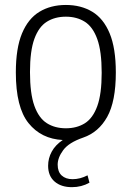

<svg xmlns="http://www.w3.org/2000/svg" viewBox="-20 -570 544 794"><path d="M277.5 204Q232.5 204 205.8 180.8Q179 157.5 179 115.5Q179 84.5 194 57Q209 29.5 239.5 9Q150.5 4.5 98 -60.8Q45.5 -126 45.5 -270.5Q45.5 -370.5 71 -431.8Q96.5 -493 143 -521.2Q189.5 -549.5 252.5 -549.5Q315 -549.5 361.5 -521.5Q408 -493.5 433.5 -432Q459 -370.5 459 -270.5Q459 -151 423.5 -87Q388 -23 324 -1Q264.5 19.5 241.5 50.8Q218.5 82 218.5 111Q218.5 140.5 235.2 155.8Q252 171 280 171Q311.5 171 342 155L350 185.5Q317 204 277.5 204ZM252.5 -39.5Q297.5 -39.5 330.8 -60.2Q364 -81 382.2 -131Q400.5 -181 400.5 -269Q400.5 -358 382.2 -408.5Q364 -459 330.8 -480Q297.5 -501 252.5 -501Q207 -501 173.8 -480.2Q140.5 -459.5 122.2 -409.5Q104 -359.5 104 -272Q104 -183 122.2 -132.2Q140.5 -81.5 173.8 -60.5Q207 -39.5 252.5 -39.5Z"/></svg>

Font: Encode Sans Semi Condensed Light
Style: Regular
Weight: 300
Width: 4
Designer: Multiple Designers
Foundry: Impallari Type
Version: Version 3.000; ttfautohint (v1.8.3) -l 8 -r 50 -G 200 -x 14 